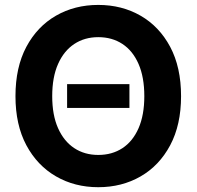

<svg xmlns="http://www.w3.org/2000/svg" viewBox="-20 -758 807 788"><path d="M511.2 -412.6V-314.9H255.4V-412.6ZM383.3 10.3Q286.6 10.3 209.7 -34.2Q132.8 -78.6 88.1 -162.1Q43.5 -245.6 43.5 -363.3Q43.5 -481.9 88.1 -565.7Q132.8 -649.4 209.7 -693.6Q286.6 -737.8 383.3 -737.8Q480 -737.8 556.9 -693.6Q633.8 -649.4 678.5 -565.7Q723.1 -481.9 723.1 -363.3Q723.1 -245.6 678.5 -161.9Q633.8 -78.1 556.9 -33.9Q480 10.3 383.3 10.3ZM383.3 -122.1Q439.9 -122.1 482.4 -149.9Q524.9 -177.7 548.6 -231.7Q572.3 -285.6 572.3 -363.3Q572.3 -441.4 548.6 -495.6Q524.9 -549.8 482.4 -577.6Q439.9 -605.5 383.3 -605.5Q327.1 -605.5 284.7 -577.4Q242.2 -549.3 218.3 -495.4Q194.3 -441.4 194.3 -363.3Q194.3 -285.6 218.3 -231.9Q242.2 -178.2 284.7 -150.1Q327.1 -122.1 383.3 -122.1Z"/></svg>

Font: Inter 17pt
Style: Bold
Weight: 700
Version: Version 4.001;git-66647c0bb